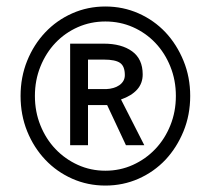

<svg xmlns="http://www.w3.org/2000/svg" viewBox="-20 -558 640 588"><path d="M43 -264.2Q43 -206.1 63.2 -156Q83.5 -106 118.7 -68.8Q153.8 -31.7 201.2 -10.7Q248.5 10.3 302.7 10.3Q356.9 10.3 404.3 -10.7Q451.7 -31.7 486.8 -68.8Q521.5 -106 542 -156Q562.5 -206.1 562.5 -264.2Q562.5 -321.8 542 -371.8Q521.5 -421.9 486.8 -459Q451.7 -496.1 404.3 -517.1Q356.9 -538.1 302.7 -538.1Q248.5 -538.1 201.2 -517.1Q153.8 -496.1 118.7 -459Q83.5 -421.9 63.2 -371.8Q43 -321.8 43 -264.2ZM86.9 -264.2Q86.9 -312.5 103.8 -354.2Q120.6 -396 149.9 -426.8Q179.2 -457.5 218.5 -474.9Q257.8 -492.2 302.7 -492.2Q347.7 -492.2 387 -474.9Q426.3 -457.5 455.6 -426.8Q484.9 -396 501.7 -354.2Q518.6 -312.5 518.6 -264.2Q518.6 -215.8 501.7 -174.1Q484.9 -132.3 455.6 -101.6Q426.3 -70.8 387 -53Q347.7 -35.2 302.7 -35.2Q257.8 -35.2 218.5 -53Q179.2 -70.8 149.9 -101.6Q120.6 -132.3 103.8 -174.1Q86.9 -215.8 86.9 -264.2ZM249.5 -236.3H308.1L365.7 -113.3H421.9L350.6 -253.4Q382.8 -264.6 399.9 -283.7Q417 -302.7 417 -330.1Q417 -377.4 384.5 -400.9Q352.1 -424.3 297.9 -424.3H194.8V-113.3H249.5ZM249.5 -285.2V-375.5H297.9Q333.5 -375.5 347.9 -365.2Q362.3 -355 362.3 -328.1Q362.3 -317.9 357.7 -310.1Q353 -302.2 345.2 -296.9Q337.4 -291.5 327.1 -288.6Q316.9 -285.6 305.7 -285.2Z"/></svg>

Font: Roboto Mono SemiBold
Style: Regular
Weight: 600
Monospace: yes
Designer: Google
Version: Version 3.000